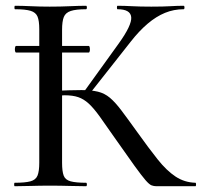

<svg xmlns="http://www.w3.org/2000/svg" viewBox="-20 -645 700 665"><path d="M36 -463Q33 -463 32 -468.5Q31 -474 32 -480Q33 -486 36 -486H287Q290 -486 291 -480Q292 -474 291 -468.5Q290 -463 287 -463ZM522 0Q513 0 505 -3Q497 -6 484 -21Q471 -36 446 -70.5Q421 -105 377 -168Q346 -213 325 -242Q304 -271 287 -286.5Q270 -302 251 -308.5Q232 -315 204 -315Q194 -315 183.5 -314Q173 -313 161 -312L160 -330Q226 -333 262 -333Q296 -333 319 -327.5Q342 -322 360.5 -306.5Q379 -291 400.5 -262.5Q422 -234 455 -188Q495 -132 526 -93Q557 -54 588 -33.5Q619 -13 657 -12Q659 -12 659 -6Q659 0 657 0ZM31 0Q29 0 29 -6Q29 -12 31 -12Q67 -12 85.5 -17Q104 -22 110 -37Q116 -52 116 -81V-544Q116 -573 110 -587.5Q104 -602 86 -607.5Q68 -613 32 -613Q30 -613 30 -619Q30 -625 32 -625Q57 -625 87.5 -623.5Q118 -622 152 -622Q190 -622 222 -623.5Q254 -625 278 -625Q281 -625 281 -619Q281 -613 278 -613Q243 -613 225 -607Q207 -601 201 -586Q195 -571 195 -542V-81Q195 -52 200.5 -37Q206 -22 224.5 -17Q243 -12 278 -12Q281 -12 281 -6Q281 0 278 0Q253 0 221.5 -1Q190 -2 152 -2Q118 -2 87 -1Q56 0 31 0ZM288 -317 270 -326 391 -494Q437 -558 434.5 -585.5Q432 -613 387 -613Q385 -613 385 -619Q385 -625 387 -625Q411 -625 437.5 -623.5Q464 -622 504 -622Q546 -622 570 -623.5Q594 -625 616 -625Q619 -625 619 -619Q619 -613 616 -613Q582 -613 551.5 -600.5Q521 -588 491.5 -563Q462 -538 433 -501Z"/></svg>

Font: Cormorant Medium
Style: Regular
Weight: 500
Designer: Christian Thalmann (Catharsis Fonts)
Foundry: Catharsis Fonts
Version: Version 4.000